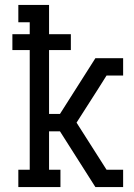

<svg xmlns="http://www.w3.org/2000/svg" viewBox="-20 -755 540 775"><path d="M54 0V-70H100V-553H30V-617H100V-665H54V-735H178V-617H266V-553H178V-295H222L365 -520H431V-484V-520H477V-450H410L376 -396L289 -260L410 -70H477V0H431V-37V0H365L222 -225H178V-70H224V0Z"/></svg>

Font: Iosevka Slab
Style: Regular
Weight: 400
Monospace: yes
Designer: Belleve Invis
Foundry: Belleve Invis
Version: Version 11.2.4; ttfautohint (v1.8.3)